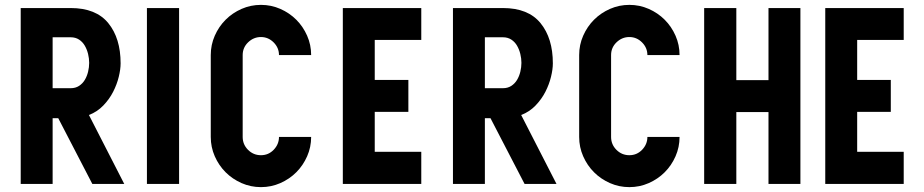

<svg xmlns="http://www.w3.org/2000/svg" viewBox="-20 -755 3794 788"><path d="M219 -270H196V0H65V-722H270Q374 -722 424.5 -660Q475 -598 475 -495Q475 -471 467.5 -440Q460 -409 444.5 -378.5Q429 -348 404 -322Q379 -296 345 -283L490 0H359ZM196 -393H270Q290 -393 304.5 -402.5Q319 -412 328 -427Q337 -442 341.5 -460.5Q346 -479 346 -497Q346 -515 341.5 -533.5Q337 -552 328 -567.5Q319 -583 304.5 -592.5Q290 -602 270 -602H196Z M583 0V-722H715V0Z M1051 -735Q1093 -735 1130.5 -718.5Q1168 -702 1196 -674Q1224 -646 1240.5 -608.5Q1257 -571 1257 -529H1125Q1125 -559 1103 -581Q1081 -603 1051 -603Q1021 -603 998.5 -581.5Q976 -560 976 -529V-193Q976 -162 998 -140Q1020 -118 1051 -118Q1082 -118 1103.5 -140.5Q1125 -163 1125 -193H1257Q1257 -151 1240.5 -113.5Q1224 -76 1196 -48Q1168 -20 1130.5 -3.5Q1093 13 1051 13Q1009 13 971.5 -3.5Q934 -20 906 -48Q878 -76 861.5 -113.5Q845 -151 845 -193V-529Q845 -571 861.5 -608.5Q878 -646 906 -674Q934 -702 971.5 -718.5Q1009 -735 1051 -735Z M1387 0V-722H1709V-591H1518V-427H1656V-296H1518V-132H1709V0Z M1993 -270H1970V0H1839V-722H2044Q2148 -722 2198.5 -660Q2249 -598 2249 -495Q2249 -471 2241.5 -440Q2234 -409 2218.5 -378.5Q2203 -348 2178 -322Q2153 -296 2119 -283L2264 0H2133ZM1970 -393H2044Q2064 -393 2078.5 -402.5Q2093 -412 2102 -427Q2111 -442 2115.5 -460.5Q2120 -479 2120 -497Q2120 -515 2115.5 -533.5Q2111 -552 2102 -567.5Q2093 -583 2078.5 -592.5Q2064 -602 2044 -602H1970Z M2563 -735Q2605 -735 2642.5 -718.5Q2680 -702 2708 -674Q2736 -646 2752.5 -608.5Q2769 -571 2769 -529H2637Q2637 -559 2615 -581Q2593 -603 2563 -603Q2533 -603 2510.5 -581.5Q2488 -560 2488 -529V-193Q2488 -162 2510 -140Q2532 -118 2563 -118Q2594 -118 2615.5 -140.5Q2637 -163 2637 -193H2769Q2769 -151 2752.5 -113.5Q2736 -76 2708 -48Q2680 -20 2642.5 -3.5Q2605 13 2563 13Q2521 13 2483.5 -3.5Q2446 -20 2418 -48Q2390 -76 2373.5 -113.5Q2357 -151 2357 -193V-529Q2357 -571 2373.5 -608.5Q2390 -646 2418 -674Q2446 -702 2483.5 -718.5Q2521 -735 2563 -735Z M2870 -722H3002V-426H3134V-722H3265V0H3134V-295H3002V0H2870Z M3367 0V-722H3689V-591H3498V-427H3636V-296H3498V-132H3689V0Z"/></svg>

Font: PostBus
Style: Regular
Weight: 400
Designer: Peter Wiegel
Version: Version 1.001